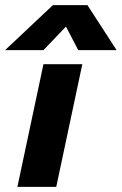

<svg xmlns="http://www.w3.org/2000/svg" viewBox="-66 -731 476 751"><path d="M141 -711H276L390 -535H240L192 -627L104 -535H-46ZM104 -480H256L154 0H2Z"/></svg>

Font: Prompt Semibold
Style: Italic
Weight: 600
Italic angle: -12°
Designer: Katatrad Team
Foundry: CadsonDemak
Version: Version 1.000